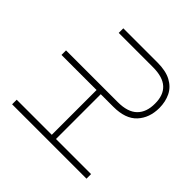

<svg xmlns="http://www.w3.org/2000/svg" viewBox="-134 -1022 1328 1328"><g transform="rotate(-45 529.5 -358.5)"><path d="M780.8 11.2Q683.6 10.7 622.6 -45.7Q561.5 -102.1 561.5 -220.7V-343.3H123.5V0H78.6V-727.5H123.5V-384.3H561.5V-727.5H606V-220.7Q606 -124 651.6 -77.6Q697.3 -31.2 780.8 -31.7Q863.8 -31.2 906.5 -77.6Q949.2 -124 949.2 -220.7V-555.2H994.1V-220.7Q994.1 -139.2 966.6 -87.9Q939 -36.6 890.9 -12.9Q842.8 10.7 780.8 11.2Z"/></g></svg>

Font: Inter Display Extra Light
Style: Regular
Weight: 200
Designer: Rasmus Andersson
Foundry: rsms
Version: Version 4.000;git-4fc901f